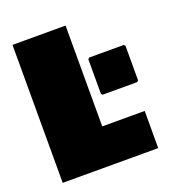

<svg xmlns="http://www.w3.org/2000/svg" viewBox="-102 -600 614 680"><g transform="rotate(-20 205.0 -260.0)"><path d="M260 -245H390L395 -250V-380L390 -385H260L255 -380V-250ZM20 -520V0H380V-140H220V-520Z"/></g></svg>

Font: MikodacsPCS
Style: Regular
Weight: 900
Designer: gluk (gluksza@wp.pl)
Foundry: gluk (gluksza@wp.pl)
Version: Version 0.27